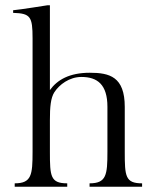

<svg xmlns="http://www.w3.org/2000/svg" viewBox="-20 -711 591 731"><path d="M104 -133V-565C104 -648 96 -660 30 -662V-672C55 -674 161 -691 161 -691H170V-368C198 -407 244 -434 322 -434C397 -434 455 -419 455 -304V-133C455 -40 457 -13 521 -13V0H321V-13C385 -13 389 -45 389 -133V-304C389 -389 351 -418 290 -418C244 -418 206 -389 187 -360C173 -338 170 -304 170 -254V-133C170 -40 172 -13 236 -13V0H36V-13C100 -13 104 -45 104 -133Z"/></svg>

Font: Open Baskerville 0.0.53
Style: Normal
Weight: 400
Designer: Isaac Moore, James Puckett, Rob Mientjes
Foundry: The Open Baskerville Project
Version: 0.0.53 (g939f078)